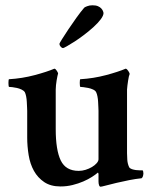

<svg xmlns="http://www.w3.org/2000/svg" viewBox="-20 -700 583 727"><path d="M353 -280Q353 -284 352.5 -293.5Q352 -303 351.5 -314Q351 -325 349 -335Q347 -345 344 -351Q341 -357 332.5 -361Q324 -365 314 -367Q304 -369 295.5 -370Q287 -371 284 -371Q283 -372 282.5 -376.5Q282 -381 282 -386Q282 -391 282.5 -395.5Q283 -400 284 -400Q334 -403 381 -415.5Q428 -428 456 -440Q461 -439 466 -431Q471 -423 471 -420Q468 -414 465 -394.5Q462 -375 461 -361V-305V-120Q461 -109 462 -94.5Q463 -80 469 -67Q472 -62 479.5 -59.5Q487 -57 495 -56Q503 -55 510 -55Q517 -55 520 -55Q523 -52 523 -42Q523 -39 521.5 -33.5Q520 -28 516 -25Q495 -23 469.5 -18Q444 -13 421 -7.5Q398 -2 381 2.5Q364 7 361 7Q357 7 355 1Q353 -5 353 -13V-41Q353 -43 352 -45Q351 -47 350 -46Q342 -39 328 -30Q314 -21 295.5 -13Q277 -5 255 0.5Q233 6 209 6Q172 6 147.5 -10.5Q123 -27 108.5 -53Q94 -79 88.5 -112.5Q83 -146 83 -179V-280Q83 -284 82.5 -293.5Q82 -303 81.5 -314Q81 -325 79 -335Q77 -345 74 -351Q70 -357 61.5 -361Q53 -365 44 -367Q35 -369 26.5 -370Q18 -371 14 -371Q13 -372 12.5 -376.5Q12 -381 12 -386Q12 -391 12.5 -395.5Q13 -400 14 -400Q64 -403 111 -415.5Q158 -428 186 -440Q191 -439 195.5 -431.5Q200 -424 200 -422Q199 -419 197.5 -412Q196 -405 194.5 -396Q193 -387 192 -377.5Q191 -368 191 -361V-306V-211Q191 -132 210 -92.5Q229 -53 278 -53Q291 -53 304 -57Q317 -61 328 -67.5Q339 -74 346 -82Q353 -90 353 -97ZM330 -680Q343 -680 351 -676.5Q359 -673 363.5 -668Q368 -663 370 -658Q372 -653 372 -651Q372 -641 361.5 -627Q351 -613 334.5 -598Q318 -583 299 -568.5Q280 -554 263 -543Q246 -532 233.5 -525Q221 -518 219 -518Q214 -518 209.5 -523.5Q205 -529 205 -534Q205 -536 215 -552Q225 -568 239 -589Q253 -610 269.5 -633Q286 -656 299 -671Q301 -673 310 -676.5Q319 -680 330 -680Z"/></svg>

Font: Vermiglione SemiBold
Style: Regular
Weight: 600
Version: Version 1.000